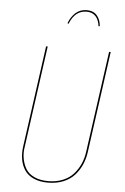

<svg xmlns="http://www.w3.org/2000/svg" viewBox="-60 -925 638 977"><g transform="rotate(5 259.5 -436.0)"><path d="M256.8 -805.2 251 -807.6Q263.2 -840.8 286.6 -861.6Q310.1 -882.3 343.3 -882.3Q377 -882.3 395.3 -861.3Q413.6 -840.3 416 -807.1L409.7 -805.7Q405.8 -838.9 388.9 -856.7Q372.1 -874.5 342.8 -874.5Q283.7 -874.5 256.8 -805.2ZM482.9 -680.7 411.1 -163.6Q406.2 -128.4 392.8 -98.1Q379.4 -67.9 356.9 -43.2Q334.5 -18.6 299.8 -4.6Q265.1 9.3 222.2 9.3Q179.2 9.3 148.4 -4.9Q117.7 -19 102.1 -43.5Q86.4 -67.9 81.3 -98.1Q76.2 -128.4 81.1 -163.6L152.8 -680.7H161.1L89.4 -164.1Q83.5 -131.3 89.1 -101.6Q94.7 -71.8 108.6 -48.8Q122.6 -25.9 152.1 -12.2Q181.6 1.5 222.7 1.5Q264.2 1.5 297.1 -12Q330.1 -25.4 351.3 -49.1Q372.6 -72.8 385.5 -101.8Q398.4 -130.9 402.8 -164.6L474.6 -680.7Z"/></g></svg>

Font: Fira Sans Compressed Eight
Style: Italic
Weight: 100
Width: 3
Italic angle: -8°
Designer: Carrois Corporate & Edenspiekermann AG
Foundry: Carrois Corporate GbR & Edenspiekermann AG
Version: Version 4.203;PS 004.203;hotconv 1.0.88;makeotf.lib2.5.64775